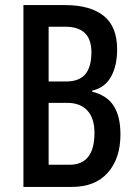

<svg xmlns="http://www.w3.org/2000/svg" viewBox="-20 -734 534 754"><path d="M236 -714Q334 -714 387 -672Q440 -630 440 -540Q440 -475 415.5 -432Q391 -389 342 -378V-374Q401 -359 427 -317.5Q453 -276 453 -206Q453 -112 403.5 -56Q354 0 263 0H72V-714ZM239 -414Q291 -414 315 -442.5Q339 -471 339 -529Q339 -629 237 -629H171V-414ZM171 -330V-87H253Q351 -87 351 -212Q351 -270 323 -300Q295 -330 245 -330Z"/></svg>

Font: Noto Sans Sinhala ExtraCondensed Medium
Style: Regular
Weight: 500
Width: 2
Designer: Jelle Bosma - Monotype Design Team
Foundry: Monotype Imaging Inc.
Version: Version 2.006; ttfautohint (v1.8.4.7-5d5b)